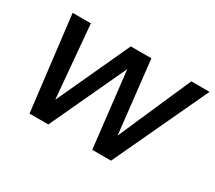

<svg xmlns="http://www.w3.org/2000/svg" viewBox="-102 -714 1022 912"><g transform="rotate(30 409.5 -258.5)"><path d="M130 0 68 -517H168L204 -105H197L387 -517H500L546 -106H539L719 -517H819L577 0H474L425 -429H433L233 0Z"/></g></svg>

Font: DM Sans 11pt Medium
Style: Italic
Weight: 500
Italic angle: -10°
Version: Version 4.004;gftools[0.9.30]